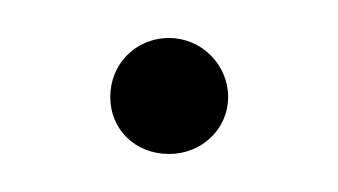

<svg xmlns="http://www.w3.org/2000/svg" viewBox="-20 -346 178 101"><path d="M69 -265C86 -265 100 -278 100 -295C100 -312 86 -326 69 -326C51 -326 38 -312 38 -295C38 -278 51 -265 69 -265Z"/></svg>

Font: Fixel Display ExtraLight
Style: Regular
Weight: 200
Designer: AlfaBravo + MacPaw
Foundry: Kyrylo Tkachov, Marchela Mozhyna, Serhii Makarenko, Maria Weinstein, Zakhar Kryvoshyya
Version: Version 1.211